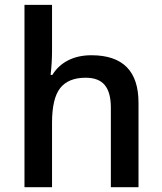

<svg xmlns="http://www.w3.org/2000/svg" viewBox="-20 -780 675 800"><path d="M557.1 0H441.9V-332Q441.9 -394.5 416.7 -425.3Q391.6 -456.1 336.9 -456.1Q264.6 -456.1 230.7 -412.8Q196.8 -369.6 196.8 -268.1V0H82V-759.8H196.8V-566.9Q196.8 -520.5 190.9 -467.8H198.2Q221.7 -506.8 263.4 -528.3Q305.2 -549.8 360.8 -549.8Q557.1 -549.8 557.1 -352.1Z"/></svg>

Font: f1_44652          
Style: Regular
Weight: 600
Foundry: Ascender Corporation
Version: Version 1.10